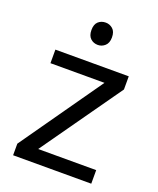

<svg xmlns="http://www.w3.org/2000/svg" viewBox="-137 -821 745 905"><g transform="rotate(20 235.0 -368.5)"><path d="M431 0H39V-58L327 -468H56V-536H424V-470L140 -68H431ZM236 -737Q256 -737 271.5 -723.5Q287 -710 287 -681Q287 -653 271.5 -639Q256 -625 236 -625Q214 -625 199 -639Q184 -653 184 -681Q184 -710 199 -723.5Q214 -737 236 -737Z"/></g></svg>

Font: Noto Sans Symbols 2
Style: Regular
Weight: 400
Designer: Monotype Design Team
Foundry: Monotype Imaging Inc.
Version: Version 2.008; ttfautohint (v1.8.4.7-5d5b)